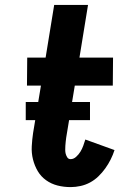

<svg xmlns="http://www.w3.org/2000/svg" viewBox="-20 -755 540 783"><path d="M268 8Q240 8 214.5 1.5Q189 -5 168 -20Q147 -35 134 -57Q121 -79 114.5 -105Q108 -131 109.5 -158.5Q111 -186 115 -213L147 -406H90L91 -520H166L201 -735H339L304 -520H441L440 -406H285L250 -194Q249 -186 248 -177.5Q247 -169 246.5 -160.5Q246 -152 246 -143.5Q246 -135 248 -127.5Q250 -120 254.5 -113Q259 -106 268 -106Q280 -106 290.5 -115.5Q301 -125 308 -136.5Q315 -148 319.5 -160.5Q324 -173 328 -186L447 -143Q441 -124 431.5 -105Q422 -86 409.5 -68.5Q397 -51 381.5 -36Q366 -21 347.5 -11Q329 -1 308.5 3.5Q288 8 268 8ZM85 -265V-339H347V-265Z"/></svg>

Font: Iosevka SS18 Heavy
Style: Italic
Weight: 900
Italic angle: -9°
Monospace: yes
Designer: Belleve Invis
Foundry: Belleve Invis
Version: Version 25.1.1; ttfautohint (v1.8.4)